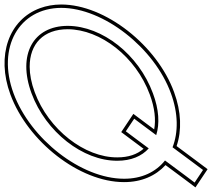

<svg xmlns="http://www.w3.org/2000/svg" viewBox="-153 -775 948 854"><path d="M-92.8 -360C-168 -564 -68.5 -739 119.1 -740C307.1 -740 533.7 -562 607.2 -360C640.1 -270.8 640.5 -186.4 614.5 -119.9L711.3 -48L750 -19L712.6 37L674 8L580.9 -61.2C540.4 -10.4 477.9 20.4 398.4 20C208.4 20 -17.5 -156 -92.8 -360ZM-12.8 -360C50.7 -188 216.2 -59 368.9 -60C429.6 -60 477.2 -80 508.6 -114.9L445.3 -162L406.6 -191L443.9 -247L482.6 -218L541.8 -174C557.8 -224.2 554.2 -288.1 527.2 -360C463.4 -533 302 -659 148.6 -660C-5.4 -660 -76.2 -532 -12.8 -360ZM-106.8 -354.8C-29.6 -145.5 200.3 35 398.3 35C476.2 35.4 539.6 6.9 583.2 -40.7L665 20L716.3 58.5L770.3 -22.5L720.2 -60L632.5 -125.3C656 -194.3 653.5 -277.9 621.3 -365.1C545.9 -572.5 315.4 -755 119 -755C85 -754.8 53.4 -749.2 25 -738.7C-112.6 -688.1 -171 -528.8 -106.8 -354.8ZM1.3 -365.2C-13.8 -406.1 -20.9 -444.1 -21 -477.8C-21.3 -579.7 40.3 -645 148.5 -645C294 -644.1 451.1 -523 513.2 -354.7C535.5 -295.1 540.7 -242 532.8 -199.4L491.6 -230L440.2 -268.5L386.2 -187.5L436.3 -150L485.6 -113.3C456.8 -88.5 418.8 -75 368.8 -75C224.2 -74.1 62.9 -198.1 1.3 -365.2Z"/></svg>

Font: Nordica Plus
Style: NordicaClassicLightOpOblOl
Weight: 300
Version: Version 1.01